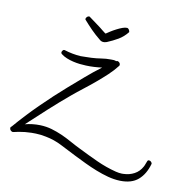

<svg xmlns="http://www.w3.org/2000/svg" viewBox="-192 -781 1075 1096"><g transform="rotate(15 346.0 -233.5)"><path d="M762.7 55.7Q751 119.1 715.3 155.8Q679.7 192.4 612.3 196.3Q578.1 198.2 542 191.9Q505.9 185.5 469.7 174.8Q433.6 164.1 398.4 150.9Q363.3 137.7 331.1 125Q284.2 106.4 236.8 86.9Q189.5 67.4 139.6 62.5Q124 60.5 109.4 60.1Q94.7 59.6 80.1 60.5Q73.2 61.5 67.4 61.5Q61.5 61.5 54.7 62.5Q36.1 64.5 18.1 67.9Q0 71.3 -17.6 76.2Q-25.4 78.1 -34.7 81.5Q-43.9 85 -50.8 85.9Q-56.6 85.9 -62.5 81.1Q-68.4 76.2 -69.3 70.3Q-71.3 61.5 -64.5 57.6Q-7.8 -21.5 55.7 -96.2Q119.1 -170.9 186.5 -241.2Q226.6 -282.2 265.6 -322.8Q304.7 -363.3 347.7 -401.4Q326.2 -396.5 301.8 -393.1Q277.3 -389.6 254.9 -388.7Q238.3 -387.7 218.8 -388.2Q199.2 -388.7 179.2 -391.6Q159.2 -394.5 140.1 -400.4Q121.1 -406.2 106.4 -416Q100.6 -419.9 100.6 -423.8Q99.6 -428.7 103.5 -435.5Q107.4 -442.4 113.3 -442.4H115.2Q163.1 -431.6 211.9 -432.6Q228.5 -434.6 243.7 -436Q258.8 -437.5 274.4 -439.5Q302.7 -443.4 329.6 -450.2Q356.4 -457 384.8 -459Q389.6 -460 400.4 -460Q411.1 -460 416 -457Q417 -460 421.9 -460Q427.7 -460 433.6 -455.6Q439.5 -451.2 440.4 -444.3Q441.4 -441.4 439.5 -436.5Q418.9 -404.3 391.6 -374Q364.3 -343.8 335 -314.5Q305.7 -285.2 275.4 -257.3Q245.1 -229.5 217.8 -202.1Q162.1 -146.5 109.9 -89.8Q57.6 -33.2 4.9 25.4Q45.9 10.7 91.8 7.8Q127.9 5.9 159.7 12.2Q191.4 18.6 221.7 28.8Q252 39.1 282.2 52.7Q312.5 66.4 345.7 79.1Q402.3 101.6 460 122.1Q517.6 142.6 577.1 152.3Q596.7 155.3 612.3 154.3Q618.2 154.3 622.1 153.3Q656.2 149.4 683.1 131.8Q710 114.3 723.6 83Q727.5 74.2 729.5 65.4Q731.4 56.6 734.4 48.8Q736.3 41 744.1 41Q750 41 755.4 44.9Q760.7 48.8 762.7 55.7ZM444.3 -636.7Q423.8 -605.5 395.5 -585.4Q367.2 -565.4 335 -548.8Q323.2 -543.9 315.4 -543.9Q302.7 -543.9 293 -551.8Q263.7 -571.3 236.8 -594.2Q210 -617.2 184.6 -641.6Q184.6 -642.6 184.1 -643.6Q183.6 -644.5 183.6 -645.5Q183.6 -651.4 189 -657.7Q194.3 -664.1 200.2 -664.1H203.1L270.5 -623Q273.4 -621.1 280.3 -616.7Q287.1 -612.3 294.9 -606.9Q302.7 -601.6 309.1 -597.7Q315.4 -593.8 316.4 -593.8Q324.2 -600.6 338.4 -611.3Q352.5 -622.1 368.7 -632.3Q384.8 -642.6 400.4 -649.9Q416 -657.2 426.8 -657.2Q433.6 -657.2 439 -649.9Q444.3 -642.6 444.3 -636.7Z"/></g></svg>

Font: Calligraffiti
Style: Regular
Weight: 400
Designer: Dathan Boardman
Foundry: Open Window
Version: Version 1.000